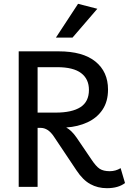

<svg xmlns="http://www.w3.org/2000/svg" viewBox="-20 -979 675 1006"><path d="M612 -98 635 -20Q600 7 540 7Q492 7 453 -14.5Q414 -36 381 -86L262 -264Q232 -309 193 -309H177V0H78V-710H287Q414 -710 480 -656.5Q546 -603 546 -510Q546 -447 517 -404Q488 -361 438 -338Q388 -315 327 -311Q355 -296 382 -257L458 -145Q483 -107 502.5 -94.5Q522 -82 555 -82Q586 -82 612 -98ZM280 -627H177V-389H272Q357 -389 401.5 -417.5Q446 -446 446 -508Q446 -565 405 -596Q364 -627 280 -627ZM273 -782 389 -959 490 -933 360 -782Z"/></svg>

Font: Livvic Medium
Style: Regular
Weight: 500
Designer: Jacques Le Bailly, Baron von Fonthausen
Version: Version 1.001; ttfautohint (v1.8.2)